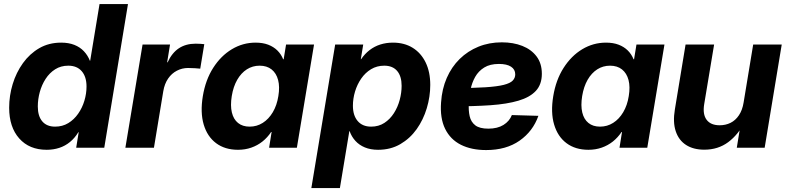

<svg xmlns="http://www.w3.org/2000/svg" viewBox="-20 -748 3988 972"><path d="M216.3 10.3Q128.4 10.3 77.4 -47.1Q26.4 -104.5 26.4 -202.6Q26.4 -263.7 44.2 -322.3Q62 -380.9 96.2 -428.5Q130.4 -476.1 179 -504.2Q227.5 -532.2 289.6 -532.2Q327.6 -532.2 356.4 -520.8Q385.3 -509.3 404.8 -488.5Q424.3 -467.8 435.1 -440.4H436.5L483.9 -727.5H627.9L507.8 0H365.7L378.4 -78.6H376.5Q358.4 -48.8 334.2 -29.1Q310.1 -9.3 280.3 0.5Q250.5 10.3 216.3 10.3ZM258.8 -106.9Q296.4 -106.9 325.7 -124.8Q355 -142.6 375.7 -172.4Q396.5 -202.1 407.2 -238Q418 -273.9 418 -310.1Q418 -359.4 393.8 -387.5Q369.6 -415.5 325.7 -415.5Q288.1 -415.5 259.3 -397.2Q230.5 -378.9 210.9 -348.6Q191.4 -318.4 181.4 -282Q171.4 -245.6 171.4 -209Q171.4 -160.2 194.1 -133.5Q216.8 -106.9 258.8 -106.9Z M614.7 0 701.7 -522.5H840.8L826.2 -432.6H828.6Q850.6 -480.5 885.7 -503.7Q920.9 -526.9 970.7 -526.9Q983.4 -526.9 994.4 -526.1Q1005.4 -525.4 1014.2 -524.4L993.7 -400.4Q985.4 -401.4 967.5 -402.6Q949.7 -403.8 932.1 -403.8Q901.9 -403.8 875.5 -390.1Q849.1 -376.5 831.1 -350.3Q813 -324.2 806.6 -286.1L759.3 0Z M1185.1 10.3Q1118.7 10.3 1074 -23.2Q1029.3 -56.6 1011.2 -117.7Q993.2 -178.7 1006.8 -261.2Q1020.5 -343.8 1059.3 -404.5Q1098.1 -465.3 1153.8 -498.8Q1209.5 -532.2 1273.9 -532.2Q1310.5 -532.2 1337.9 -521.7Q1365.2 -511.2 1384.3 -492.4Q1403.3 -473.6 1413.6 -447.8H1416L1428.2 -522.5H1569.8L1482.9 0H1342.3L1355 -79.6H1352.5Q1334 -51.8 1308.8 -31.7Q1283.7 -11.7 1252.4 -0.7Q1221.2 10.3 1185.1 10.3ZM1243.7 -106.9Q1280.3 -106.9 1310.3 -126Q1340.3 -145 1361.1 -179.9Q1381.8 -214.8 1389.2 -261.7Q1397 -308.6 1387.9 -343Q1378.9 -377.4 1355 -396.5Q1331.1 -415.5 1294.4 -415.5Q1258.8 -415.5 1229.7 -397Q1200.7 -378.4 1180.9 -344Q1161.1 -309.6 1153.3 -261.7Q1145.5 -213.4 1153.8 -178.7Q1162.1 -144 1185.1 -125.5Q1208 -106.9 1243.7 -106.9Z M1556.2 204.1 1676.8 -522.5H1818.8L1806.6 -448.2H1808.1Q1826.7 -475.6 1851.1 -494.4Q1875.5 -513.2 1905.3 -522.7Q1935.1 -532.2 1969.2 -532.2Q2026.9 -532.2 2069.1 -506.1Q2111.3 -480 2134.8 -431.9Q2158.2 -383.8 2158.2 -317.9Q2158.2 -258.8 2140.6 -200.2Q2123 -141.6 2089.4 -94.2Q2055.7 -46.9 2006.6 -18.3Q1957.5 10.3 1894 10.3Q1856 10.3 1827.1 -1.7Q1798.3 -13.7 1779.1 -34.9Q1759.8 -56.2 1750 -84H1748.5L1700.7 204.1ZM1858.9 -106.9Q1897 -106.9 1925.8 -125.7Q1954.6 -144.5 1974.1 -175Q1993.7 -205.6 2003.4 -241.9Q2013.2 -278.3 2013.2 -313.5Q2013.2 -362.3 1990.5 -388.9Q1967.8 -415.5 1925.3 -415.5Q1888.2 -415.5 1858.6 -397.7Q1829.1 -379.9 1808.6 -350.1Q1788.1 -320.3 1777.3 -284.4Q1766.6 -248.5 1766.6 -212.9Q1766.6 -163.6 1790.8 -135.3Q1814.9 -106.9 1858.9 -106.9Z M2440.9 11.7Q2366.7 11.7 2313.2 -15.1Q2259.8 -42 2233.4 -95.9Q2207 -149.9 2212.9 -229.5Q2217.3 -297.4 2241.7 -353.3Q2266.1 -409.2 2307.1 -449.5Q2348.1 -489.7 2402.3 -511.7Q2456.5 -533.7 2520.5 -533.7Q2578.6 -533.7 2624.3 -515.6Q2669.9 -497.6 2696.5 -462.2Q2723.1 -426.8 2723.1 -374.5Q2723.1 -320.8 2692.9 -288.1Q2662.6 -255.4 2604.7 -238.3Q2546.9 -221.2 2462.9 -215.3Q2378.9 -209.5 2270.5 -209.5L2285.6 -302.2Q2378.9 -302.2 2438.2 -306.2Q2497.6 -310.1 2530.3 -318.4Q2563 -326.7 2575.7 -340.1Q2588.4 -353.5 2588.4 -371.6Q2588.4 -396.5 2567.1 -410.4Q2545.9 -424.3 2505.9 -424.3Q2460.4 -424.3 2431.4 -406.2Q2402.3 -388.2 2385.7 -358.9Q2369.1 -329.6 2362.1 -294.4Q2355 -259.3 2353.5 -224.6Q2351.1 -189 2357.7 -159.7Q2364.3 -130.4 2386.2 -113.5Q2408.2 -96.7 2452.1 -96.7Q2498.5 -96.7 2528.8 -115.5Q2559.1 -134.3 2571.3 -165.5L2705.6 -161.6Q2678.2 -83.5 2610.4 -35.9Q2542.5 11.7 2440.9 11.7Z M2959 10.3Q2892.6 10.3 2847.9 -23.2Q2803.2 -56.6 2785.2 -117.7Q2767.1 -178.7 2780.8 -261.2Q2794.4 -343.8 2833.3 -404.5Q2872.1 -465.3 2927.7 -498.8Q2983.4 -532.2 3047.9 -532.2Q3084.5 -532.2 3111.8 -521.7Q3139.2 -511.2 3158.2 -492.4Q3177.2 -473.6 3187.5 -447.8H3189.9L3202.1 -522.5H3343.8L3256.8 0H3116.2L3128.9 -79.6H3126.5Q3107.9 -51.8 3082.8 -31.7Q3057.6 -11.7 3026.4 -0.7Q2995.1 10.3 2959 10.3ZM3017.6 -106.9Q3054.2 -106.9 3084.2 -126Q3114.3 -145 3135 -179.9Q3155.8 -214.8 3163.1 -261.7Q3170.9 -308.6 3161.9 -343Q3152.8 -377.4 3128.9 -396.5Q3105 -415.5 3068.4 -415.5Q3032.7 -415.5 3003.7 -397Q2974.6 -378.4 2954.8 -344Q2935.1 -309.6 2927.2 -261.7Q2919.4 -213.4 2927.7 -178.7Q2936 -144 2959 -125.5Q2981.9 -106.9 3017.6 -106.9Z M3545.4 9.8Q3490.2 9.8 3453.1 -14.2Q3416 -38.1 3400.9 -83.7Q3385.7 -129.4 3396.5 -193.8L3450.7 -522.5H3595.2L3544.9 -220.2Q3536.6 -168.9 3557.4 -141.4Q3578.1 -113.8 3623.5 -113.8Q3653.3 -113.8 3678.5 -126.2Q3703.6 -138.7 3720.9 -164.6Q3738.3 -190.4 3744.6 -229.5L3793 -522.5H3937.5L3851.1 0H3710L3731.9 -134.8H3752.9Q3717.8 -66.4 3666.5 -28.3Q3615.2 9.8 3545.4 9.8Z"/></svg>

Font: Inter 28pt
Style: Bold Italic
Weight: 700
Italic angle: -9.3988°
Designer: Rasmus Andersson
Foundry: rsms
Version: Version 4.001;git-66647c0bb